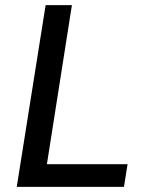

<svg xmlns="http://www.w3.org/2000/svg" viewBox="-20 -725 566 745"><path d="M45 0 157 -705H259L162 -88H475L461 0Z"/></svg>

Font: Nunito Sans 10pt SemiCondensed SemiBold
Style: Italic
Weight: 600
Width: 4
Italic angle: -9°
Designer: Vernon Adams
Foundry: Vernon Adams
Version: Version 3.101;gftools[0.9.27]